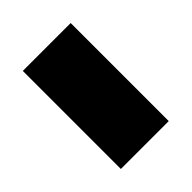

<svg xmlns="http://www.w3.org/2000/svg" viewBox="-27 -473 414 414"><g transform="rotate(45 179.5 -266.0)"><path d="M30 -193V-339H329V-193Z"/></g></svg>

Font: Bricolage Grotesque ExtraBold
Style: Regular
Weight: 800
Designer: Mathieu Triay
Foundry: Atelier Triay
Version: Version 1.001;gftools[0.9.33.dev8+g029e19f]